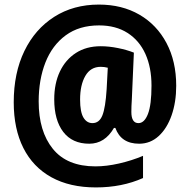

<svg xmlns="http://www.w3.org/2000/svg" viewBox="-20 -741 829 839"><path d="M750 -366Q750 -295 730 -237.5Q710 -180 673.5 -146.5Q637 -113 588 -113Q509 -113 484 -182H478Q438 -113 370 -113Q296 -113 256.5 -164.5Q217 -216 217 -307Q217 -376 241.5 -428Q266 -480 311.5 -509.5Q357 -539 420 -539Q456 -539 495.5 -531Q535 -523 565 -511L556 -305Q555 -292 554.5 -278Q554 -264 554 -252Q554 -203 585 -203Q611 -203 626.5 -243Q642 -283 642 -367Q642 -446 615.5 -505Q589 -564 537.5 -597Q486 -630 413 -630Q326 -630 267 -586.5Q208 -543 178.5 -468Q149 -393 149 -298Q149 -167 211 -90.5Q273 -14 397 -14Q445 -14 500 -26.5Q555 -39 605 -60V37Q513 78 399 78Q285 78 204.5 33.5Q124 -11 82 -94.5Q40 -178 40 -294Q40 -422 86.5 -518Q133 -614 217 -667.5Q301 -721 412 -721Q513 -721 589 -677Q665 -633 707.5 -553Q750 -473 750 -366ZM330 -306Q330 -252 344.5 -227.5Q359 -203 384 -203Q414 -203 427.5 -237Q441 -271 446 -351L451 -445Q436 -449 420 -449Q376 -449 353 -409.5Q330 -370 330 -306Z"/></svg>

Font: Noto Sans Condensed ExtraBold
Style: Regular
Weight: 800
Width: 3
Designer: Monotype Design Team
Foundry: Monotype Imaging Inc.
Version: Version 2.013; ttfautohint (v1.8.4.7-5d5b)